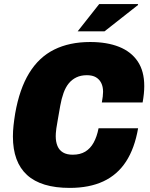

<svg xmlns="http://www.w3.org/2000/svg" viewBox="-20 -905 731 937"><path d="M320 12Q181 12 112 -51Q43 -114 43 -239Q43 -265 46 -292.5Q49 -320 54 -351Q75 -471 122.5 -548.5Q170 -626 244.5 -663Q319 -700 420 -700Q502 -700 561 -676.5Q620 -653 652 -605.5Q684 -558 684 -485Q684 -467 682 -447Q680 -427 676 -405H477Q480 -421 481.5 -434Q483 -447 483 -457Q483 -482 474 -500Q465 -518 448 -528Q431 -538 404 -538Q375 -538 353 -527.5Q331 -517 315.5 -498Q300 -479 290 -451Q280 -423 274 -389Q267 -347 262 -320.5Q257 -294 255 -278.5Q253 -263 252.5 -255Q252 -247 252 -240Q252 -213 260.5 -192.5Q269 -172 287.5 -161Q306 -150 335 -150Q371 -150 396 -165Q421 -180 437 -209Q453 -238 461 -279H654Q637 -181 595 -116.5Q553 -52 484.5 -20Q416 12 320 12ZM359 -752 464 -885H653L654 -881L490 -752Z"/></svg>

Font: Archivo SemiCondensed Black
Style: Italic
Weight: 900
Width: 4
Italic angle: -10°
Designer: Hector Gatti
Foundry: Omnibus-Type
Version: Version 2.001